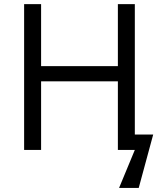

<svg xmlns="http://www.w3.org/2000/svg" viewBox="-20 -734 785 940"><path d="M640.1 -75.2H730L659.2 186H563L640.1 0H557.1V-335.9H181.2V0H98.1V-713.9H181.2V-410.2H557.1V-713.9H640.1Z"/></svg>

Font: XL-Viking
Style: Regular
Weight: 400
Foundry: Ascender Corporation
Version: Version 1.10 March 23, 2015